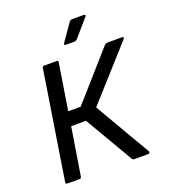

<svg xmlns="http://www.w3.org/2000/svg" viewBox="-151 -951 931 1059"><g transform="rotate(-20 314.5 -421.5)"><path d="M62 0Q50 0 52 -10L152 -645Q153 -655 164 -655H237Q247 -655 245 -645L202 -373H275L518 -648Q525 -655 535 -655H619Q626 -655 628 -651.5Q630 -648 625 -642L354 -340L544 -14Q547 -9 544.5 -4.5Q542 0 536 0H454Q445 0 441 -8L276 -290H189L144 -10Q142 0 133 0ZM314 -722Q309 -722 307 -725.5Q305 -729 309 -734L378 -833Q385 -843 396 -843H464Q470 -843 472 -839Q474 -835 469 -830L384 -732Q375 -722 367 -722Z"/></g></svg>

Font: Sofia Sans Medium
Style: Italic
Weight: 500
Italic angle: -9°
Version: Version 4.101